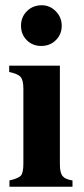

<svg xmlns="http://www.w3.org/2000/svg" viewBox="-20 -711 318 731"><path d="M215 -613Q215 -580 192.5 -558Q170 -536 137 -536Q104 -536 82 -558Q60 -580 60 -613Q60 -646 82.5 -668.5Q105 -691 139 -691Q170 -691 192.5 -668Q215 -645 215 -613ZM256 0H16V-24Q51 -32 60 -43Q69 -54 69 -88V-373Q69 -406 58.5 -418Q48 -430 15 -437V-461H208V-85Q208 -53 218.5 -40.5Q229 -28 256 -24Z"/></svg>

Font: STIX
Style: Bold
Weight: 700
Designer: MicroPress Inc., with final additions and corrections provided by Coen Hoffman, Elsevier (retired)
Version: Version 1.1.1